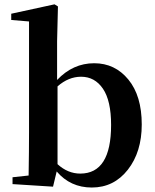

<svg xmlns="http://www.w3.org/2000/svg" viewBox="-20 -839 707 875"><path d="M242.2 -445.3V-90.8Q289.1 -47.9 345.7 -47.9Q486.3 -47.9 486.3 -269.5Q486.3 -379.9 449.2 -434.6Q412.1 -489.3 349.6 -489.3Q292 -489.3 242.2 -445.3ZM240.2 -651.4V-474.6Q312.5 -550.8 409.2 -550.8Q503.9 -550.8 564.9 -476.6Q626 -402.3 626 -271.5Q626 -146.5 562.5 -65.4Q499 15.6 398.4 15.6Q300.8 15.6 238.3 -57.6L221.7 11.7L37.1 0V-31.2L110.4 -39.1Q112.3 -154.3 112.3 -235.4V-741.2L31.2 -748V-776.4L228.5 -819.3L244.1 -809.6Z"/></svg>

Font: GenYoMin TW TTF Bold
Style: Regular
Weight: 700
Version: Version 1.300